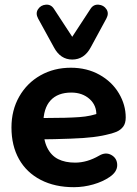

<svg xmlns="http://www.w3.org/2000/svg" viewBox="-20 -790 587 821"><path d="M29 -244.8Q29 -318.8 62.2 -377Q95.4 -435.2 153.1 -467.8Q210.9 -500.4 282.9 -500.4Q351.7 -500.4 405.4 -470.4Q459 -440.4 488.3 -391Q517.6 -341.7 517.6 -287.5Q517.6 -262.8 506.7 -248.4Q495.7 -234 478.1 -226.5Q460.5 -219 431.8 -213L417.8 -210Q380.4 -202.8 335.2 -199.8Q290 -196.8 212.8 -195Q180.5 -194.8 144.7 -194L148.2 -285.5H178.9Q265.9 -285.5 318.3 -289.2Q370.7 -292.8 408.5 -308.4L391.9 -295.2Q394.1 -338.7 363.2 -366.5Q332.2 -394.2 284.9 -394.2Q226.9 -394.2 196 -360.5Q165.2 -326.8 165.2 -260.6L165.2 -247.3Q165.2 -192.4 181.9 -158.5Q198.7 -124.6 228.7 -109.6Q258.6 -94.6 301.2 -94.6Q326.6 -94.6 352.3 -102Q377.9 -109.4 403.9 -124.4Q431.9 -141.1 456.5 -127.1Q481 -113.1 481.2 -84.2Q481.4 -55.3 448.9 -33.2Q419.3 -13 378.9 -1.4Q338.4 10.2 296.7 10.4Q214.9 10.6 154.2 -20.8Q93.5 -52.2 61.2 -109.7Q29 -167.2 29 -244.8ZM210.5 -587.7 143 -710.7Q131 -732.8 142.6 -750.5Q154.2 -768.3 176.3 -770Q198.3 -771.7 210.9 -751.8L288.9 -632.6L366.8 -751.8Q379.4 -771.7 401.5 -770Q423.5 -768.3 435.2 -750.5Q446.8 -732.8 434.8 -710.7L368.1 -587.7Q340.2 -535.4 288.9 -535.4Q238.3 -535.4 210.5 -587.7Z"/></svg>

Font: SN Pro Thin
Style: Regular
Weight: 200
Designer: Tobias Whetton
Foundry: Supernotes
Version: Version 1.003;Glyphs 3.3 (3324)